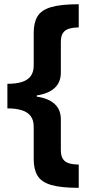

<svg xmlns="http://www.w3.org/2000/svg" viewBox="-20 -734 434 912"><path d="M354 158.2Q268.6 158.2 222.2 144.3Q175.8 130.4 158 100.1Q140.1 69.8 140.1 22V-131.8Q140.1 -163.6 125.7 -182.6Q111.3 -201.7 83.5 -210.4Q55.7 -219.2 15.1 -219.2V-335.9Q55.7 -335.9 83.5 -344.5Q111.3 -353 125.7 -372.3Q140.1 -391.6 140.1 -422.9V-578.1Q140.1 -626 158 -656Q175.8 -686 222.2 -700Q268.6 -713.9 354 -713.9V-604Q328.1 -603.5 308.8 -597.9Q289.6 -592.3 279.3 -577.6Q269 -563 269 -535.2V-389.2Q269 -343.3 239.7 -316.2Q210.4 -289.1 154.8 -280.8V-274.9Q210.4 -267.1 239.7 -240Q269 -212.9 269 -167V-21Q269 6.8 279.3 21.7Q289.6 36.6 308.8 42Q328.1 47.4 354 47.9Z"/></svg>

Font: Wonky
Style: Regular
Weight: 400
Designer: Monotype Design Team
Foundry: Monotype Imaging Inc.
Version: Version 3.000